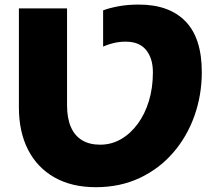

<svg xmlns="http://www.w3.org/2000/svg" viewBox="-20 -786 924 823"><path d="M61 -325.4V-750H267.4V-334.8Q267.4 -279.6 283.7 -241.9Q300 -204.2 331.7 -185Q363.4 -165.8 409.2 -165.8Q457.4 -165.8 498.3 -189.3Q539.2 -212.8 570.3 -255Q601.4 -297.2 618.4 -353.5Q635.4 -409.8 635.4 -475.8Q635.4 -536.4 606.1 -571.9Q576.8 -607.4 519.6 -607.4Q491.8 -607.4 467.7 -601.7Q443.6 -596 422 -586.4V-741.6Q447.4 -751.4 486.9 -758.9Q526.4 -766.4 574.8 -766.4Q705.2 -766.4 775.1 -694.5Q845 -622.6 845 -476.8Q845 -378.4 813.4 -289.4Q781.8 -200.4 722.2 -131.5Q662.6 -62.6 578.7 -23.1Q494.8 16.4 390.8 16.4Q287.2 16.4 213.2 -25.7Q139.2 -67.8 100.1 -144.5Q61 -221.2 61 -325.4Z"/></svg>

Font: Unbounded
Style: Regular
Weight: 400
Designer: Luke Prowse, Jean-Baptiste Morizot, Fátima Lázaro, Florian Runge
Foundry: NaN
Version: Version 1.701;gftools[0.9.28.dev5+ged2979d]